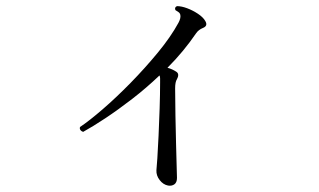

<svg xmlns="http://www.w3.org/2000/svg" viewBox="-20 -575 1040 626"><path d="M528 30Q512 27 500.5 12Q489 -3 490 -20Q491 -28 493 -59Q495 -90 497 -133Q499 -176 500.5 -222Q502 -268 502 -306Q502 -314 502 -319.5Q502 -325 500 -329Q457 -288 411 -252.5Q365 -217 323.5 -189.5Q282 -162 251 -145Q245 -147 242 -151.5Q239 -156 241 -161Q271 -181 315 -219Q359 -257 406 -305Q453 -353 495 -404Q537 -455 562 -501Q570 -516 568 -526Q567 -532 562 -535.5Q557 -539 552 -542Q548 -551 557 -555Q572 -555 590.5 -548Q609 -541 625.5 -530Q642 -519 649 -507Q659 -491 642 -484Q627 -478 619 -466Q600 -438 576.5 -409.5Q553 -381 526 -354Q534 -352 541.5 -348.5Q549 -345 555 -341Q561 -337 561 -330.5Q561 -324 557 -317Q551 -308 551 -287Q551 -246 552 -198.5Q553 -151 554 -107Q555 -63 556 -32.5Q557 -2 557 5Q557 20 548.5 26Q540 32 528 30Z"/></svg>

Font: Zen Old Mincho Medium
Style: Regular
Weight: 500
Designer: Yoshimichi Ohira
Foundry: Positype
Version: Version 1.500